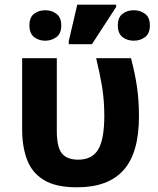

<svg xmlns="http://www.w3.org/2000/svg" viewBox="-20 -796 677 825"><path d="M311 8.8Q218.3 8.8 167 -23.4Q116.2 -55.2 95.7 -111.3Q75.2 -167 75.2 -238.8V-545.9H224.1V-233.9Q224.1 -163.1 246.1 -136.7Q268.1 -109.9 315.9 -109.9Q375 -109.9 401.4 -152.8Q428.2 -195.8 428.2 -299.8Q428.2 -361.3 418.9 -422.4Q407.7 -486.8 393.1 -545.9H543Q561 -476.1 568.4 -423.8Q577.1 -366.2 577.1 -295.9Q577.1 -138.7 510.7 -64.9Q444.8 8.8 311 8.8ZM275.4 -606V-619.1L312 -775.9H479V-766.1L375 -606ZM174.3 -621.1Q146.5 -621.1 126.5 -636.7Q106.4 -652.8 106.4 -686Q106.4 -721.2 126 -736.3Q146 -752 174.3 -752Q202.6 -752 222.7 -736.3Q243.2 -721.7 243.2 -686Q243.2 -652.8 222.7 -636.7Q201.7 -621.1 174.3 -621.1ZM555.2 -621.1Q526.4 -621.1 506.3 -636.7Q486.3 -652.8 486.3 -686Q486.3 -721.7 506.3 -736.3Q525.4 -752 555.2 -752Q583.5 -752 603.5 -736.3Q624 -721.7 624 -686Q624 -652.8 603.5 -636.7Q582.5 -621.1 555.2 -621.1Z"/></svg>

Font: Droid Sans Thai
Style: Bold
Weight: 700
Designer: Steve Matteson
Foundry: Ascender Corporation
Version: Version 1.00